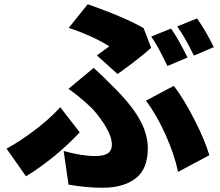

<svg xmlns="http://www.w3.org/2000/svg" viewBox="-20 -824 1040 908"><path d="M471 -586 497 -605Q461 -628 409.5 -651.5Q358 -675 305 -692L395 -804Q571 -742 659 -691L695 -598Q663 -569 616 -533Q569 -497 536 -474L438 -562ZM431 -86Q471 -86 490 -99Q509 -112 509 -140Q509 -180 474 -235Q439 -290 403 -323Q350 -372 304 -404L423 -503L469 -460L509 -420Q595 -337 637 -265Q679 -193 679 -123Q679 -24 621 20Q563 64 465 64Q389 64 304 49L281 -110Q367 -86 431 -86ZM670 -348 802 -418Q847 -360 897.5 -262Q948 -164 970 -90L822 -11Q806 -90 763.5 -185.5Q721 -281 670 -348ZM103 10 11 -121Q77 -157 146.5 -210Q216 -263 265 -317L357 -198Q243 -77 103 10ZM867 -552 772 -512Q768 -520 743.5 -568.5Q719 -617 695 -651L789 -689Q821 -644 867 -552ZM991 -601 897 -561Q853 -651 818 -699L912 -737Q957 -672 991 -601Z"/></svg>

Font: Merged Yaku Han JP Black
Style: Regular
Weight: 900
Designer: Ryoko NISHIZUKA 西塚涼子 (kana, bopomofo & ideographs); Paul D. Hunt (Latin, Greek & Cyrillic); Sandoll Communications 산돌커뮤니
Foundry: Adobe
Version: Version 2.004